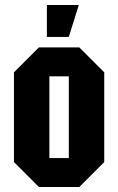

<svg xmlns="http://www.w3.org/2000/svg" viewBox="-20 -750 474 770"><path d="M36 -100V-460L136 -560H298L398 -460V-100L298 0H136ZM178 -116H256V-444H178ZM168 -602V-730H296L256 -602Z"/></svg>

Font: Tektur Condensed SemiBold
Style: Regular
Weight: 600
Width: 3
Designer: Adam Jagosz
Foundry: Adam Jagosz
Version: Version 1.005;gftools[0.9.30]